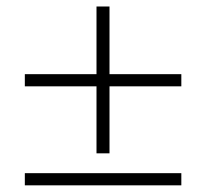

<svg xmlns="http://www.w3.org/2000/svg" viewBox="-20 -596 620 576"><path d="M308.5 -576.5V-373.5H524V-337H308.5V-136H269.5V-337H54.5V-373.5H269.5V-576.5ZM54.5 -76.5H524V-40H54.5Z"/></svg>

Font: Lato Light
Style: Regular
Weight: 300
Designer: Lukasz Dziedzic
Foundry: Lukasz Dziedzic
Version: Version 1.104; Western+Polish opensource